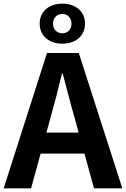

<svg xmlns="http://www.w3.org/2000/svg" viewBox="-24 -1030 689 1050"><path d="M317 -954C344 -954 367 -933 367 -901C367 -867 344 -848 317 -848C289 -848 266 -867 266 -901C266 -933 289 -954 317 -954ZM317 -791C390 -791 441 -834 441 -901C441 -967 390 -1010 317 -1010C244 -1010 193 -967 193 -901C193 -834 244 -791 317 -791ZM230 -305 252 -386C274 -463 296 -547 315 -628H319C341 -548 361 -463 384 -386L406 -305ZM490 0H645L407 -740H233L-4 0H146L198 -190H438Z"/></svg>

Font: Genne Gothic Bold
Style: Regular
Weight: 700
Designer: Ryoko NISHIZUKA (kana & ideographs); Paul D. Hunt (Latin, Greek & Cyrillic); Wenlong ZHANG (bopomofo); Sandoll Communica
Foundry: Adobe Systems Incorporated
Version: Version 1.004;PS 1.004;hotconv 16.6.51;makeotf.lib2.5.65220